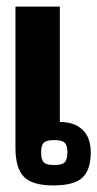

<svg xmlns="http://www.w3.org/2000/svg" viewBox="-20 -549 296 584"><path d="M27 -99V-529H162V-178Q206 -178 231 -154.5Q256 -131 256 -85Q256 -33 231 -9Q206 15 142 15Q78 15 52.5 -11.5Q27 -38 27 -99ZM185 -86Q185 -107 176.5 -115Q168 -123 145 -123Q122 -123 113.5 -115Q105 -107 105 -86Q105 -63 113.5 -55Q122 -47 145 -47Q168 -47 176.5 -55Q185 -63 185 -86Z"/></svg>

Font: Pridi Medium
Style: Regular
Weight: 500
Designer: Katatrad Team
Foundry: CadsonDemak
Version: Version 1.001